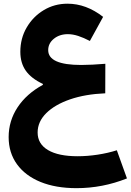

<svg xmlns="http://www.w3.org/2000/svg" viewBox="-20 -671 694 1019"><path d="M527.3 -581.5 457 -453.6Q424.3 -470.7 395.3 -480.2Q366.2 -489.7 340.3 -489.7Q295.9 -489.7 265.9 -465.3Q235.8 -440.9 235.8 -404.8Q235.8 -326.2 411.1 -326.2Q438.5 -326.2 471.4 -327.9Q504.4 -329.6 539.1 -332.5L538.6 -175.8Q432.6 -171.4 351.8 -143.6Q271 -115.7 225.3 -70.3Q179.7 -24.9 179.7 32.2Q179.7 92.8 234.9 125.5Q290 158.2 392.1 158.2Q443.4 158.2 498 149.9Q552.7 141.6 600.1 126.5L653.8 275.9Q524.4 327.6 385.7 327.6Q275.9 327.6 195.1 294.7Q114.3 261.7 70.1 200.7Q25.9 139.6 25.9 56.6Q25.9 -29.3 73.2 -101.3Q120.6 -173.3 207.5 -220.7V-225.6Q146 -254.4 116.9 -295.7Q87.9 -336.9 87.9 -396Q87.9 -467.3 121.6 -525.1Q155.3 -583 212.2 -617.2Q269 -651.4 338.4 -651.4Q437.5 -651.4 527.3 -581.5Z"/></svg>

Font: Estedad-FD ExtraBold
Style: Regular
Weight: 800
Designer: Amin Abedi
Version: Version 7.3